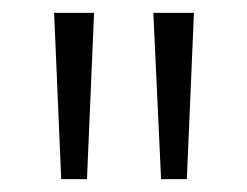

<svg xmlns="http://www.w3.org/2000/svg" viewBox="-20 -734 384 298"><path d="M126 -714 115 -456H75L64 -714ZM281 -714 270 -456H230L218 -714Z"/></svg>

Font: Noto Sans Myanmar UI Condensed Light
Style: Regular
Weight: 300
Width: 3
Designer: Monotype Design Team
Foundry: Monotype Imaging Inc.
Version: Version 2.103; ttfautohint (v1.8.4.7-5d5b)